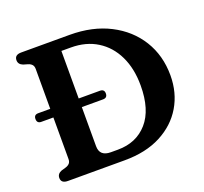

<svg xmlns="http://www.w3.org/2000/svg" viewBox="-121 -841 1042 983"><g transform="rotate(-20 400.0 -350.0)"><path d="M52 -29.5Q52 -52 76.5 -61.5L100.5 -68.5Q114 -72.5 121.8 -81Q129.5 -89.5 129.5 -104.5V-331H63.5Q40.5 -331 40.5 -355Q40.5 -378 64 -378H129.5V-595.5Q129.5 -610.5 121.8 -619Q114 -627.5 100.5 -631.5L76.5 -638.5Q52 -648 52 -670.5Q52 -700 88.5 -700H352.5Q476.5 -700 569.8 -652.2Q663 -604.5 714.8 -520.8Q766.5 -437 766.5 -329Q766.5 -234.5 722.5 -160.2Q678.5 -86 596 -43Q513.5 0 397.5 0H88.5Q52 0 52 -29.5ZM383.5 -63Q484.5 -63 545 -131.8Q605.5 -200.5 605.5 -332.5Q605.5 -424.5 572.5 -493Q539.5 -561.5 479 -599.2Q418.5 -637 336 -637H284.5V-378H400Q424 -378 424 -355Q424 -331 400 -331H284.5V-118Q284.5 -63 345.5 -63Z"/></g></svg>

Font: Fraunces 9pt S050 SemiBold
Style: Regular
Weight: 600
Version: Version 1.000; ttfautohint (v1.8.3)